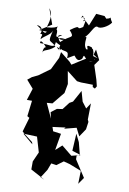

<svg xmlns="http://www.w3.org/2000/svg" viewBox="-78 -1285 966 1441"><g transform="rotate(-5 405.0 -565.0)"><path d="M678 -825 645 -845C589 -828 532 -812 478 -794L466 -818L409 -895L391 -853L322 -774L223 -736L175 -727L138 -711L173 -639L122 -560L160 -550L115 -438L129 -424L70 -327L85 -304L133 -241L134 -224L74 -310L174 -279L177 -159L126 -96L110 -37L200 48L174 28L230 -23L263 -69L300 -53L358 -76L400 -52L479 6L451 101L498 61L451 -84L459 -115L482 -109L483 -210L470 -275L429 -150L488 -112L418 -113L358 -196L301 -167L355 -284L298 -308L296 -341L394 -328L381 -320L476 -319L490 -253L545 -301L568 -355L565 -373L599 -492L560 -457L538 -510L537 -591L466 -517L438 -510L383 -468L341 -473L292 -453L290 -404L269 -525L311 -517L408 -587L439 -652L447 -749L509 -667L538 -655L625 -630L623 -613L638 -600L654 -615L655 -665L649 -777L689 -810L672 -891L651 -855ZM605 -1125C596 -1122 606 -1186 577 -1127C597 -1167 622 -1115 597 -1118C591 -1090 640 -1162 591 -1068C520 -1043 597 -1097 488 -1054C524 -982 488 -1017 409 -971C385 -1010 418 -1002 450 -989C400 -970 369 -1034 429 -1021C345 -988 409 -1046 390 -1067C407 -1116 422 -1068 320 -1089C309 -1089 383 -1161 350 -1231L361 -1106L259 -1074L316 -1057C296 -1038 297 -1055 246 -1113C298 -1096 276 -1055 265 -1044C298 -1042 264 -1025 265 -1005C295 -1028 352 -1030 369 -1071C305 -960 340 -1002 370 -939C301 -903 274 -936 267 -893C279 -963 315 -937 297 -937C312 -920 264 -1024 258 -976C337 -958 359 -922 377 -973C423 -925 406 -969 394 -910C448 -936 397 -883 381 -937C441 -884 474 -911 450 -845C551 -874 492 -854 508 -858C513 -855 520 -803 564 -833C591 -885 567 -816 639 -800C577 -806 636 -859 658 -812C656 -817 639 -821 651 -872C649 -937 648 -866 642 -910C580 -953 629 -881 598 -901C576 -951 633 -1007 594 -990C650 -1019 675 -1077 700 -1059C715 -1042 780 -1055 810 -1082C788 -1148 827 -1111 769 -1115L758 -1136L697 -1158L635 -1076Z"/></g></svg>

Font: Hussar Lance
Style: ExBdObl
Weight: 700
Foundry: Cannot Into Space Fonts, PlusOne Fonts
Version: Version 2.270